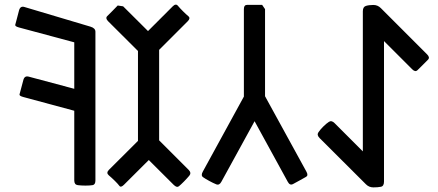

<svg xmlns="http://www.w3.org/2000/svg" viewBox="-20 -813 1900 833"><path d="M62.5 -767.6Q67.9 -788.1 85.9 -782.7L372.6 -697.3Q394 -690.9 394 -675.3V-30.3Q394 -11.7 381.8 -9.8Q369.6 -7.8 350.8 -7.8Q332 -7.8 317.1 -9.8Q302.2 -11.7 302.2 -30.3V-332.5L81.1 -392.1Q63 -397 64.7 -403.6Q66.4 -410.2 71.3 -428.2Q76.2 -446.3 81.3 -465.8Q86.4 -485.4 104.5 -480.5L302.2 -427.7V-629.4L62.5 -693.8Q44.4 -698.7 46.1 -705.3Q47.9 -711.9 52.7 -730Q57.6 -748 62.5 -767.6Z M452.6 -76.2 578.6 -201.7V-591.8L449.2 -720.7Q436 -733.9 445.3 -743.2L467.8 -765.6L490.7 -789.1L514.2 -785.6L622.1 -678.2L729.5 -785.6Q742.7 -798.8 751.7 -788.1Q760.7 -777.3 773.9 -764.2Q787.1 -751 797.4 -742.4Q807.6 -733.9 794.4 -720.7L670.4 -596.7V-204.1L798.3 -76.2Q811.5 -63 801.5 -51Q791.5 -39.1 778.3 -25.6Q765.1 -12.2 756.1 -4.9Q747.1 2.4 733.4 -11.2L625.5 -118.7L517.6 -11.2Q504.4 2 498 -6.6Q491.7 -15.1 478 -28.6Q464.4 -42 451.9 -52.5Q439.5 -63 452.6 -76.2Z M859.9 -68.4 1038.1 -394V-773.4Q1038.1 -792 1052.7 -792H1085.4H1117.2L1129.9 -773.4V-395.5L1309.6 -67.9Q1318.4 -51.8 1308.1 -45.9Q1297.9 -40 1281.5 -31Q1265.1 -22 1251.5 -14.6Q1237.8 -7.3 1229 -23.4L1084.5 -287.1Q1061 -243.2 1012.5 -155.8Q963.9 -68.4 940.4 -24.4Q931.6 -7.8 918 -13.4Q904.3 -19 887.7 -28.1Q871.1 -37.1 860.8 -44.4Q850.6 -51.8 859.9 -68.4Z M1431.6 -278.8 1554.2 -156.2V-764.2Q1554.2 -783.2 1567.6 -787.4Q1581.1 -791.5 1599.9 -791.5Q1618.7 -791.5 1632.3 -777.8L1833 -577.1Q1846.2 -564 1837.2 -554.4Q1828.1 -544.9 1814.7 -531.7Q1801.3 -518.6 1791.5 -508.8Q1781.7 -499 1768.6 -512.2L1646 -634.8V-25.4Q1646 -5.4 1632.6 -2.7Q1619.1 0 1600.1 0Q1581.1 0 1567.9 -13.2L1366.7 -213.9Q1353.5 -227.1 1361.3 -238.8Q1369.1 -250.5 1382.3 -263.7Q1395.5 -276.9 1407 -284.4Q1418.5 -292 1431.6 -278.8Z"/></svg>

Font: Tonyukuk
Style: Regular
Weight: 400
Designer: facebook.com/biligbitig
Foundry: facebook.com/biligbitig
Version: Version 1.0